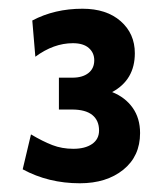

<svg xmlns="http://www.w3.org/2000/svg" viewBox="-20 -792 379 440"><path d="M301 -487Q301 -434 262.5 -403Q224 -372 163 -372Q91 -372 32 -404L51 -484Q78 -468 100 -459.5Q122 -451 148 -451Q175 -451 191 -462Q207 -473 207 -493Q207 -516 191.5 -528.5Q176 -541 145 -541H115V-614H146Q169 -614 182.5 -624.5Q196 -635 196 -654Q196 -671 183.5 -682Q171 -693 147 -693Q103 -693 61 -662L54 -745Q105 -772 169 -772Q224 -772 256.5 -743.5Q289 -715 289 -670Q289 -609 237 -581Q267 -569 284 -545Q301 -521 301 -487Z"/></svg>

Font: Cabin SemiBold
Style: Regular
Weight: 600
Designer: Pablo Impallari
Foundry: Pablo Impallari. http://www.impallari.com Igino Marini. http://www.ikern.com
Version: Version 2.001